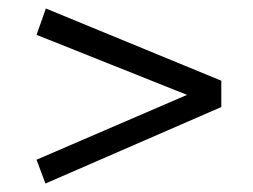

<svg xmlns="http://www.w3.org/2000/svg" viewBox="-20 -582 596 452"><path d="M88 -562 501 -392V-330L87 -150L66 -206L442 -368V-350L66 -500Z"/></svg>

Font: Bitter Thin
Style: Regular
Weight: 400
Version: Version 3.021